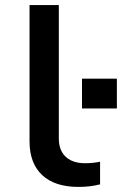

<svg xmlns="http://www.w3.org/2000/svg" viewBox="-20 -725 479 754"><path d="M288 9Q195 9 145.5 -37.5Q96 -84 96 -170V-705H211V-180Q211 -150 223 -128.5Q235 -107 258 -95.5Q281 -84 314 -84Q328 -84 344 -85.5Q360 -87 373 -90V-1Q353 4 332.5 6.5Q312 9 288 9ZM302 -299V-416H439V-299Z"/></svg>

Font: Nunito Sans 10pt Expanded SemiBold
Style: Regular
Weight: 600
Width: 7
Designer: Vernon Adams
Foundry: Vernon Adams
Version: Version 3.101;gftools[0.9.27]